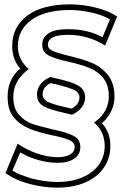

<svg xmlns="http://www.w3.org/2000/svg" viewBox="-20 -741 562 882"><path d="M506 -298Q506 -263 491 -231Q476 -199 448 -175Q487 -134 487 -70Q487 -28 470 7Q453 42 421.5 67.5Q390 93 345 107Q300 121 243 121Q181 121 116 104Q53 88 5 54L61 -81Q101 -53 150.5 -36Q200 -19 245 -19Q282 -19 302.5 -31.5Q323 -44 323 -65Q323 -87 297.5 -98Q272 -109 218 -120Q186 -127 161 -134Q136 -141 115 -150Q94 -159 77 -170.5Q60 -182 45 -200Q15 -234 15 -296Q15 -378 73 -426Q36 -468 36 -529Q36 -617 105 -669Q174 -721 302 -721Q356 -721 412 -708Q442 -701 468 -691Q494 -681 518 -665L463 -532Q384 -581 293 -581Q200 -581 200 -535Q200 -516 224.5 -506Q249 -496 298 -484Q358 -470 400 -453Q442 -436 474 -399Q506 -359 506 -298ZM412 -178Q449 -204 464.5 -235Q480 -266 480 -298Q480 -352 453.5 -383.5Q427 -415 390 -429Q371 -437 347 -444Q323 -451 292 -458Q261 -465 238.5 -472Q216 -479 202 -487Q188 -495 181 -506.5Q174 -518 174 -535Q174 -569 203 -588Q232 -607 293 -607Q383 -607 451 -570L485 -652Q469 -661 450.5 -668.5Q432 -676 406 -682Q350 -695 302 -695Q187 -695 124.5 -649.5Q62 -604 62 -529Q62 -467 112 -424Q41 -371 41 -296Q41 -245 65.5 -216Q90 -187 125 -173Q142 -167 167 -160.5Q192 -154 224 -146Q287 -133 318 -117Q349 -101 349 -65Q349 -32 321.5 -12.5Q294 7 245 7Q202 7 155.5 -6Q109 -19 73 -41L37 43Q54 54 75.5 62Q97 70 122 78Q153 86 183.5 90.5Q214 95 243 95Q294 95 334.5 82.5Q375 70 403 48Q431 26 446 -4Q461 -34 461 -70Q461 -102 449.5 -129Q438 -156 412 -178ZM278 -222Q212 -236 181 -252.5Q150 -269 150 -307Q150 -333 166 -354Q182 -375 211 -387L243 -380Q276 -372 300 -364.5Q324 -357 340 -347.5Q356 -338 363.5 -325Q371 -312 371 -294Q371 -268 354.5 -247Q338 -226 311 -214ZM308 -242Q325 -250 335 -263.5Q345 -277 345 -294Q345 -317 319 -328.5Q293 -340 237 -354L213 -359Q194 -351 185 -337.5Q176 -324 176 -307Q176 -284 202 -272Q228 -260 284 -248Z"/></svg>

Font: CMG Sans Outline
Style: Outline
Weight: 700
Designer: Julieta Ulanovsky
Foundry: Julieta Ulanovsky
Version: Version 7.200